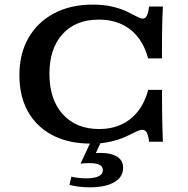

<svg xmlns="http://www.w3.org/2000/svg" viewBox="-20 -602 802 820"><path d="M367.5 11.3Q272.5 11.3 204.1 -24.6Q135.6 -60.5 99.2 -126Q62.8 -191.6 62.8 -281.1Q62.8 -372.2 101.4 -439.7Q140.1 -507.3 210.5 -544.8Q281 -582.3 375.3 -582.3Q425.1 -582.3 461.3 -573.4Q497.5 -564.5 522.6 -552.4Q547.6 -540.3 563.8 -531.5Q579.9 -522.6 590.1 -522.6Q601 -522.6 607.2 -534.9Q613.5 -547.1 616.7 -574.2H675.6Q674 -544.4 673.2 -515.7Q672.4 -487 672 -449Q671.6 -411 671.6 -352.6H612.7Q598.2 -406.3 569.1 -443.2Q540 -480 497.8 -499.2Q455.6 -518.3 402.1 -518.3Q303.5 -518.3 247.3 -456.6Q191.1 -394.9 191.1 -286.7Q191.1 -177.2 248.1 -114Q305.2 -50.9 403.7 -50.9Q456.5 -50.9 498.3 -70.3Q540.1 -89.6 569.4 -126.9Q598.7 -164.2 613.1 -218.3H671.9Q671.9 -165.7 672.3 -127.9Q672.7 -90 673.6 -59.2Q674.4 -28.4 675.6 3.2H616.7Q613.5 -24.6 606.8 -36.1Q600.2 -47.6 588.9 -47.6Q576.7 -47.6 559.4 -38.7Q542.1 -29.8 516.3 -18.1Q490.5 -6.5 454 2.4Q417.4 11.3 367.5 11.3ZM362.6 198Q338.9 198 317.4 195.3Q295.9 192.6 276.8 187.7L284.6 152.6Q299.3 156 316.2 157.8Q333.1 159.7 347.7 159.7Q383.5 159.7 401.4 150.7Q419.4 141.7 419.4 124.6Q419.4 109.4 405.1 102Q390.8 94.6 361.1 94.6Q349.4 94.6 340.2 95.3Q331 96.1 324 96.9L371.4 -4.8H415.7L389.2 51.9Q397.4 51.1 401.8 51.1Q406.2 51.1 410.8 51.1Q454.1 51.1 480 67.1Q505.9 83.1 505.9 114.5Q505.9 154 468.2 176Q430.5 198 362.6 198Z"/></svg>

Font: Playfair 5pt SemiExpanded Light
Style: Regular
Weight: 300
Width: 6
Designer: Claus Eggers Sørensen
Foundry: Claus Eggers Sørensen
Version: Version 2.203